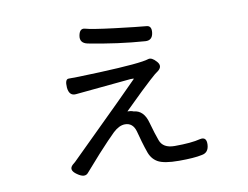

<svg xmlns="http://www.w3.org/2000/svg" viewBox="-75 -737 1149 890"><g transform="rotate(-10 500.0 -292.0)"><path d="M375 -631Q406 -622 512 -609Q619 -596 657 -593Q684 -592 679 -557Q674 -523 642 -525Q515 -534 376 -561Q339 -569 345 -603Q351 -637 375 -631ZM678 -422Q700 -398 674 -378L659 -367Q643 -354 586 -300Q530 -246 503 -219Q520 -219 531 -214Q579 -210 595 -149Q611 -92 622 -63Q636 -23 691 -23Q770 -23 812 -34Q844 -41 842 -3Q840 35 807 40Q771 48 699 48Q628 48 599 31Q570 14 559 -23Q554 -36 544 -70Q535 -104 530 -121Q518 -162 481 -162Q454 -162 425 -135Q397 -108 343 -49Q290 10 274 29Q257 51 222 26Q187 2 211 -20L223 -30Q539 -341 558 -362Q561 -365 543 -364L282 -339Q250 -336 246 -376Q243 -417 262 -416Q283 -415 408 -420Q602 -428 640 -441Q657 -446 678 -422Z"/></g></svg>

Font: Swei Gothic CJK TC Regular
Style: Regular
Weight: 400
Version: Version 2.129